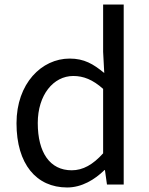

<svg xmlns="http://www.w3.org/2000/svg" viewBox="-20 -816 660 849"><path d="M277 13C342 13 399 -22 442 -64H444L453 0H527V-796H436V-587L441 -493C393 -533 352 -557 288 -557C164 -557 53 -447 53 -271C53 -90 141 13 277 13ZM297 -63C201 -63 147 -141 147 -272C147 -396 216 -480 304 -480C349 -480 390 -464 436 -423V-138C391 -88 347 -63 297 -63Z"/></svg>

Font: Noto Sans CJK SC Regular
Style: Regular
Weight: 400
Designer: Ryoko NISHIZUKA (kana & ideographs); Paul D. Hunt (Latin, Greek & Cyrillic); Wenlong ZHANG (bopomofo); Sandoll Communica
Foundry: Adobe Systems Incorporated
Version: Version 1.004;PS 1.004;hotconv 1.0.82;makeotf.lib2.5.63406